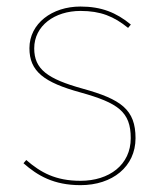

<svg xmlns="http://www.w3.org/2000/svg" viewBox="-20 -548 489 578"><path d="M222 -528.3C136.7 -528.3 68.6 -477 68.6 -402.9C68.6 -333.1 112.4 -299.9 222.4 -269.7C335.3 -238.1 373.6 -211.6 373.6 -132.1C373.6 -51.6 308.6 -3.7 222.4 -3.7C146.9 -3.7 102.6 -28.7 59 -66.3L50.7 -56.6C93.4 -19 142.1 9.4 222.4 9.4C318.1 9.4 388 -46.1 388 -132.1C388 -218 344.7 -249.1 229 -281.1C123.3 -310.4 83 -339.4 83 -402.4C83 -470.4 144.3 -515.1 222.4 -515.1C283 -515.1 322.9 -498.6 365.6 -464L373.9 -474.1C330 -510.3 285.3 -528.3 222 -528.3Z"/></svg>

Font: Fira Sans Hair
Style: Regular
Weight: 100
Designer: bBox Type GmbH & Carrois Corporate GbR & Edenspiekermann AG
Foundry: bBox Type GmbH & Carrois Corporate GbR & Edenspiekermann AG
Version: Version 4.300;PS 004.300;hotconv 1.0.88;makeotf.lib2.5.64775